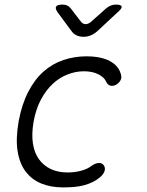

<svg xmlns="http://www.w3.org/2000/svg" viewBox="-20 -805 640 835"><path d="M61 -277Q75 -352 103 -406Q131 -460 169.5 -494Q208 -528 256 -544Q304 -560 355 -560Q389 -560 414.5 -554.5Q440 -549 457.5 -539.5Q475 -530 486 -518Q497 -506 502 -493Q512 -470 504.5 -456.5Q497 -443 484 -436Q470 -429 458.5 -433Q447 -437 441 -451Q433 -469 407.5 -482Q382 -495 344 -495Q310 -495 274.5 -481.5Q239 -468 209.5 -440.5Q180 -413 158 -372Q136 -331 126 -275Q117 -223 123 -182Q129 -141 149 -113Q169 -85 200.5 -70Q232 -55 274 -55Q305 -55 333 -62.5Q361 -70 380 -85Q393 -94 407 -96Q421 -98 430 -88Q434 -83 435.5 -77Q437 -71 435.5 -64Q434 -57 429 -49.5Q424 -42 416 -35Q401 -22 383.5 -13.5Q366 -5 346 0.5Q326 6 303 8Q280 10 254 10Q201 10 159.5 -7Q118 -24 91.5 -59Q65 -94 56.5 -148Q48 -202 61 -277ZM252 -785Q264 -785 272.5 -781Q281 -777 288 -768L331 -712Q340 -700 352.5 -700Q365 -700 378 -712L442 -769Q452 -777 462 -781Q472 -785 484 -785Q507 -785 509 -776.5Q511 -768 492 -752L405 -671Q391 -658 375.5 -651.5Q360 -645 343 -645Q326 -645 312.5 -651.5Q299 -658 290 -671L231 -751Q219 -768 224 -776.5Q229 -785 252 -785Z"/></svg>

Font: Maple Mono NL ExtraLight
Style: Italic
Weight: 275
Italic angle: -10°
Monospace: yes
Designer: subframe7536
Version: Version 7.000